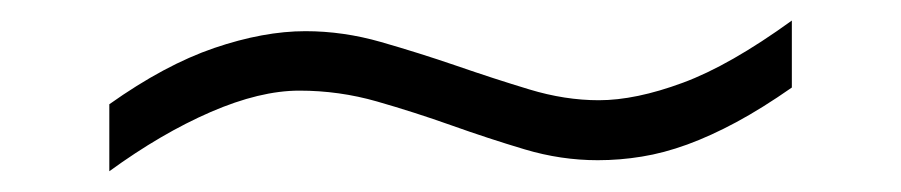

<svg xmlns="http://www.w3.org/2000/svg" viewBox="-20 -391 873 186"><path d="M747.1 -306.2Q718.3 -286.1 693.4 -272.7Q668.5 -259.3 645.8 -251Q623 -242.7 601.8 -239.3Q580.6 -235.8 559.1 -235.8Q523.4 -235.8 488.3 -246.3Q453.1 -256.8 417.5 -269.5Q381.8 -282.2 345.2 -292.7Q308.6 -303.2 270 -303.2Q231.9 -303.2 184.1 -282.5Q136.2 -261.7 85.9 -225.1V-290Q139.6 -328.1 187.5 -344.5Q235.4 -360.8 275.9 -360.8Q312.5 -360.8 349.1 -350.3Q385.7 -339.8 421.9 -327.4Q458 -314.9 492.7 -304.4Q527.3 -293.9 560.1 -293.9Q595.7 -293.9 641.4 -310.8Q687 -327.6 747.1 -371.1Z"/></svg>

Font: BabelStone Ogham
Style: Regular
Weight: 400
Designer: Andrew West
Foundry: BabelStone
Version: Version 2.02 March 14, 2022